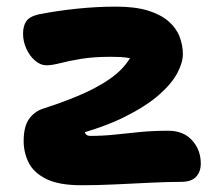

<svg xmlns="http://www.w3.org/2000/svg" viewBox="-20 -538 661 568"><path d="M221 10Q153.6 10 116.3 -8.8Q79 -27.6 64.5 -57.5Q50 -87.4 50 -120.4Q50 -164.8 66.6 -187Q83.2 -209.2 108.2 -216.8Q199.4 -246.2 254.7 -274.7Q310 -303.2 338.6 -332.8Q367.2 -362.4 377.4 -393.4L414.4 -343.2Q400.4 -353.2 387.4 -358.9Q374.4 -364.6 356.1 -367.3Q337.8 -370 307.8 -370Q257.2 -370 220.3 -363.9Q183.4 -357.8 158.5 -351.3Q133.6 -344.8 116.8 -344.8Q100.4 -344.8 84.3 -358.2Q68.2 -371.6 58.2 -393.3Q48.2 -415 48.2 -438.4Q48.2 -461 57.7 -475.1Q67.2 -489.2 94.8 -495.6Q150.2 -506.4 208.9 -512.4Q267.6 -518.4 323 -518.4Q380 -518.4 418 -506.6Q456 -494.8 479 -474.6Q502 -454.4 511.5 -429Q521 -403.6 521 -377.2Q521 -353.4 504.6 -322Q488.2 -290.6 450 -257.1Q411.8 -223.6 347.6 -191.6Q283.4 -159.6 187 -134.8L230.6 -162.8Q229 -149 232.8 -142.5Q236.6 -136 247 -136Q284.4 -136 319.9 -139.8Q355.4 -143.6 394 -147.4Q432.6 -151.2 477.6 -151.2Q523 -151.2 548.5 -122.7Q574 -94.2 574 -54Q574 -30 560.1 -15Q546.2 0 515.6 0Q476 0 425.3 2.5Q374.6 5 321.6 7.5Q268.6 10 221 10Z"/></svg>

Font: Shantell Sans Light
Style: Regular
Weight: 300
Designer: Stephen Nixon, Anya Danilova, Shantell Martin
Foundry: Arrow Type
Version: Version 1.011;[c5ecc13dd]